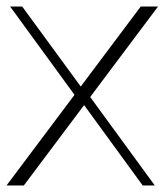

<svg xmlns="http://www.w3.org/2000/svg" viewBox="-20 -568 504 588"><path d="M0 0 411 -548H464L53 0ZM221 -260 11 -548H48L239 -287ZM417 0 226 -262 243 -289 454 0Z"/></svg>

Font: Savate ExtraLight
Style: Regular
Weight: 200
Designer: Max Esnée
Foundry: Plomb Type
Version: Version 2.000